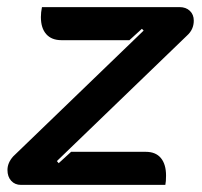

<svg xmlns="http://www.w3.org/2000/svg" viewBox="-20 -520 567 540"><path d="M1 -42Q1 -62 17 -80L384 -434L379 -439L344 -407H153Q125 -407 110 -424Q95 -441 95 -472Q95 -485 98 -500H485Q503 -500 514 -489.5Q525 -479 525 -462Q525 -437 506 -420L140 -67L145 -61L180 -93H390Q418 -93 432.5 -75.5Q447 -58 447 -26Q447 -9 445 0H39Q22 0 11.5 -11.5Q1 -23 1 -42Z"/></svg>

Font: K2D
Style: Bold Italic
Weight: 700
Italic angle: -10°
Designer: Katatrad Aksorn Co.,Ltd.
Foundry: Cadson Demak Co.,Ltd.
Version: Version 1.000; ttfautohint (v1.6)